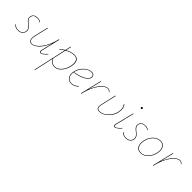

<svg xmlns="http://www.w3.org/2000/svg" viewBox="225 -1871 3429 3429"><g transform="rotate(45 1939.0 -156.5)"><path d="M124 3Q52 3 16 -44L24 -51Q57 -7 125 -7Q170 -7 199.5 -29.5Q229 -52 237 -88Q244 -120 230 -146.5Q216 -173 192.5 -192Q169 -211 145.5 -230Q122 -249 109 -275.5Q96 -302 104 -334Q124 -409 214 -409Q268 -409 303 -381L296 -373Q268 -399 213 -399Q131 -399 114 -333Q106 -304 119.5 -278.5Q133 -253 157 -234Q181 -215 204.5 -195Q228 -175 241.5 -147Q255 -119 247 -85Q237 -45 205.5 -21Q174 3 124 3Z M805 -86 813 -80Q740 3 697 3Q659 3 671 -49L723 -269Q672 -138 601 -67.5Q530 3 467 3Q420 3 404 -37.5Q388 -78 407 -163L466 -406H477L418 -162Q381 -7 468 -7Q543 -7 627.5 -113.5Q712 -220 756 -406H767L682 -47Q673 -7 700 -7Q735 -7 805 -86Z M1148 -407Q1289 -407 1253 -223Q1233 -131 1176.5 -64Q1120 3 1048 3Q959 3 921 -77L840 289H829L968 -338Q929 -315 890 -279L883 -286Q923 -323 971 -352L995 -458H1006L984 -359Q1074 -407 1148 -407ZM1241 -223Q1273 -397 1148 -397Q1072 -397 981 -345L925 -94Q939 -55 970.5 -31Q1002 -7 1047 -7Q1112 -7 1166 -68.5Q1220 -130 1241 -223Z M1583 -409Q1628 -409 1643 -384Q1658 -359 1652 -328Q1642 -278 1566 -235Q1490 -192 1357 -170Q1346 -98 1377 -52.5Q1408 -7 1470 -7Q1535 -7 1596 -65L1604 -58Q1540 3 1470 3Q1398 3 1364.5 -52Q1331 -107 1351 -194Q1372 -281 1441 -345Q1510 -409 1583 -409ZM1641 -328Q1653 -399 1581 -399Q1512 -399 1447.5 -337Q1383 -275 1362 -194L1359 -180Q1482 -201 1556.5 -241.5Q1631 -282 1641 -328Z M1993 -409Q2033 -409 2059 -376L2051 -369Q2031 -399 1993 -399Q1928 -399 1849.5 -294.5Q1771 -190 1727 -10L1725 0H1714L1812 -406H1823L1760 -145Q1809 -271 1874 -340Q1939 -409 1993 -409Z M2189 -406 2123 -120Q2109 -63 2122 -35.5Q2135 -8 2178 -8Q2254 -8 2327.5 -78Q2401 -148 2421 -240Q2442 -339 2394 -406L2403 -412Q2454 -343 2432 -239Q2412 -143 2334 -70.5Q2256 2 2176 2Q2084 2 2112 -119L2178 -406Z M2651 -583Q2651 -602 2670 -602Q2678 -602 2683.5 -596.5Q2689 -591 2689 -583Q2689 -576 2683.5 -570Q2678 -564 2670 -564Q2662 -564 2656.5 -569.5Q2651 -575 2651 -583ZM2567 3Q2529 3 2541 -49L2628 -406H2639L2552 -47Q2543 -7 2570 -7Q2605 -7 2675 -86L2683 -80Q2610 3 2567 3Z M2846 3Q2774 3 2738 -44L2746 -51Q2779 -7 2847 -7Q2892 -7 2921.5 -29.5Q2951 -52 2959 -88Q2966 -120 2952 -146.5Q2938 -173 2914.5 -192Q2891 -211 2867.5 -230Q2844 -249 2831 -275.5Q2818 -302 2826 -334Q2846 -409 2936 -409Q2990 -409 3025 -381L3018 -373Q2990 -399 2935 -399Q2853 -399 2836 -333Q2828 -304 2841.5 -278.5Q2855 -253 2879 -234Q2903 -215 2926.5 -195Q2950 -175 2963.5 -147Q2977 -119 2969 -85Q2959 -45 2927.5 -21Q2896 3 2846 3Z M3219 3Q3148 3 3117 -51.5Q3086 -106 3104 -194Q3124 -291 3186 -350Q3248 -409 3323 -409Q3394 -409 3425 -354.5Q3456 -300 3438 -214Q3418 -120 3357 -58.5Q3296 3 3219 3ZM3221 -7Q3292 -7 3350 -66Q3408 -125 3427 -214Q3445 -296 3416.5 -347.5Q3388 -399 3322 -399Q3252 -399 3193 -342.5Q3134 -286 3115 -194Q3097 -108 3126.5 -57.5Q3156 -7 3221 -7Z M3812 -409Q3852 -409 3878 -376L3870 -369Q3850 -399 3812 -399Q3747 -399 3668.5 -294.5Q3590 -190 3546 -10L3544 0H3533L3631 -406H3642L3579 -145Q3628 -271 3693 -340Q3758 -409 3812 -409Z"/></g></svg>

Font: EauTestInfant Hairline
Style: Italic
Weight: 250
Italic angle: -12°
Designer: Christian Thalmann (Catharsis Fonts)
Version: Version 0.001;PS 000.001;hotconv 1.0.88;makeotf.lib2.5.64775